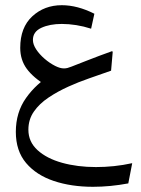

<svg xmlns="http://www.w3.org/2000/svg" viewBox="-20 -384 548 746"><path d="M341.3 341.8Q256.8 341.8 189 319.1Q121.1 296.4 81.3 249.3Q41.5 202.1 41.5 128.4Q41.5 52.7 81.1 -3.2Q120.6 -59.1 183.1 -96.7L162.1 -50.3Q109.4 -82 84 -116.7Q58.6 -151.4 58.6 -198.2Q58.6 -277.3 105.5 -320.6Q152.3 -363.8 220.2 -363.8Q280.8 -363.8 346.7 -330.6L334 -272.5Q305.7 -281.7 276.4 -286.4Q247.1 -291 220.2 -291Q173.3 -291 140.6 -275.9Q107.9 -260.7 107.9 -229Q107.9 -211.4 120.6 -192.1Q133.3 -172.9 153.1 -155.8Q172.9 -138.7 194.3 -127.9Q204.1 -123 212.4 -120.6Q220.7 -118.2 228.5 -118.2Q235.4 -118.2 242.2 -119.9Q249 -121.6 257.3 -125Q287.1 -136.7 314 -147.2Q340.8 -157.7 366 -167.2Q391.1 -176.8 415 -185.1L418 -183.1L411.6 -109.4Q368.2 -94.2 325.7 -79.3Q283.2 -64.5 246.6 -47.9Q204.1 -28.8 168.5 -4.9Q132.8 19 111.6 49.6Q90.3 80.1 90.3 120.1Q90.3 167 126 199.5Q161.6 231.9 221.2 248.5Q280.8 265.1 353 265.1Q387.2 265.1 422.6 261.5Q458 257.8 493.7 250L478.5 328.6Q408.2 341.8 341.3 341.8Z"/></svg>

Font: Markazi Text
Style: Regular
Weight: 400
Designer: Borna Izadpanah (Arabic designer), Fiona Ross (Arabic design director) and Florian Runge (Latin designer)
Foundry: Borna Izadpanah and Florian Runge
Version: Version 1.000